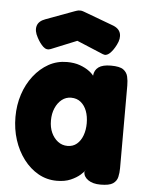

<svg xmlns="http://www.w3.org/2000/svg" viewBox="-52 -752 616 802"><g transform="rotate(5 256.0 -350.5)"><path d="M399 8Q367 8 347.5 -5.5Q328 -19 328 -39L335 -50Q329 -40 313.5 -26.5Q298 -13 274 -2.5Q250 8 216 8Q174 8 138.5 -12Q103 -32 76.5 -67Q50 -102 35.5 -147Q21 -192 21 -243Q21 -293 35.5 -337.5Q50 -382 77 -416.5Q104 -451 139 -470.5Q174 -490 216 -490Q247 -490 270.5 -481.5Q294 -473 310.5 -460.5Q327 -448 334 -435L329 -443Q331 -466 348 -478.5Q365 -491 400 -491Q437 -491 452 -480Q467 -469 471 -451.5Q475 -434 475 -414V-68Q475 -48 471 -30.5Q467 -13 451.5 -2.5Q436 8 399 8ZM248 -141Q271 -141 287 -154.5Q303 -168 311.5 -191Q320 -214 320 -242Q320 -271 311.5 -293.5Q303 -316 286.5 -329.5Q270 -343 246 -343Q224 -343 207 -329.5Q190 -316 180 -293Q170 -270 170 -241Q170 -212 180 -190Q190 -168 207.5 -154.5Q225 -141 248 -141ZM251 -709Q258 -709 263.5 -707Q269 -705 272 -704L390 -660Q419 -650 425 -628.5Q431 -607 417 -580Q405 -556 390.5 -542.5Q376 -529 361 -536L251 -582L143 -538Q126 -531 111.5 -544.5Q97 -558 85 -581Q70 -608 76 -629Q82 -650 110 -660L229 -704Q232 -705 238 -707Q244 -709 251 -709Z"/></g></svg>

Font: Fredoka SemiCondensed SemiBold
Style: Regular
Weight: 600
Width: 4
Designer: Ben Nathan
Foundry: Milena B. Brandão, Ben Nathan
Version: Version 2.001